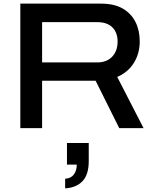

<svg xmlns="http://www.w3.org/2000/svg" viewBox="-20 -706 857 1058"><path d="M92 0V-686H537Q609 -686 656 -659Q703 -632 726.5 -585Q750 -538 750 -478Q750 -412 718 -360Q686 -308 626 -282L771 0H637L507 -261H212V0ZM212 -362H516Q568 -362 598 -393.5Q628 -425 628 -477Q628 -527 599 -555.5Q570 -584 516 -584H212ZM339 332V279Q371 277 387 255.5Q403 234 403 201H349V82H469V182Q469 256 435 292Q401 328 339 332Z"/></svg>

Font: Archivo SemiExpanded Medium
Style: Regular
Weight: 500
Width: 6
Designer: Hector Gatti
Foundry: Omnibus-Type
Version: Version 2.001; ttfautohint (v1.8.3)